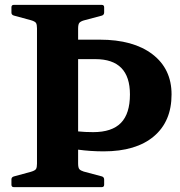

<svg xmlns="http://www.w3.org/2000/svg" viewBox="-20 -769 741 789"><path d="M37 0Q27 0 27 -10V-32Q27 -41 37 -44L107 -63Q124 -68 128 -74.5Q132 -81 132 -96V-653Q132 -668 128 -674.5Q124 -681 107 -686L37 -705Q27 -708 27 -717V-739Q27 -749 37 -749H398Q408 -749 408 -739V-718Q408 -708 399 -705L324 -685Q311 -681 306 -675Q301 -669 301 -651V-606H390Q528 -606 606.5 -546Q685 -486 685 -381Q685 -270 612 -208.5Q539 -147 406 -147Q352 -147 301 -154V-98Q301 -80 306 -74Q311 -68 324 -64L399 -44Q408 -41 408 -31V-10Q408 0 398 0ZM372 -526H301V-229Q330 -226 363 -226Q440 -226 477 -264Q514 -302 514 -381Q514 -526 372 -526Z"/></svg>

Font: Hahmlet
Style: Bold
Weight: 700
Designer: Minjoo Ham & Mark Frömberg
Foundry: hypertype
Version: Version 1.002; ttfautohint (v1.8.3)